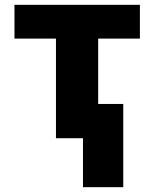

<svg xmlns="http://www.w3.org/2000/svg" viewBox="-20 -573 640 796"><path d="M212 0V-413H40V-553H560V-413H387V-142H491V203H324V0Z"/></svg>

Font: Noto Sans Mono Black
Style: Regular
Weight: 900
Designer: Monotype Design Team
Foundry: Monotype Imaging Inc.
Version: Version 2.014